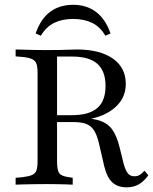

<svg xmlns="http://www.w3.org/2000/svg" viewBox="-20 -780 646 811"><path d="M138.7 -145.2V-472.6Q138.7 -497.6 133.9 -510.9Q129 -524.2 114.9 -530.6Q100.8 -537.1 74.2 -539.5L46 -541.9V-571Q60.5 -571 80.6 -570.2Q100.8 -569.4 124.2 -569Q147.6 -568.5 171 -568.5H179Q207.3 -568.5 231.9 -569Q256.5 -569.4 275.4 -570.2Q294.4 -571 304.8 -571Q401.6 -571 456.5 -532.7Q511.3 -494.4 511.3 -425.8Q511.3 -379 483.5 -344.4Q455.6 -309.7 405.2 -290.3Q354.8 -271 287.1 -271H182.3V-293.5H283.9Q356.5 -293.5 391.1 -323.8Q425.8 -354 425.8 -416.9Q425.8 -479.8 391.1 -510.5Q356.5 -541.1 285.5 -541.1H221V-145.2ZM515.3 11.3Q476.6 11.3 454 -10.1Q431.5 -31.5 420.2 -78.2L398.4 -172.6Q390.3 -208.1 377.8 -228.2Q365.3 -248.4 344.4 -256.5Q323.4 -264.5 288.7 -264.5H187.9V-283.9H280.6Q350.8 -283.9 391.1 -273.4Q431.5 -262.9 452.4 -235.1Q473.4 -207.3 485.5 -156.5L501.6 -91.1Q509.7 -60.5 520.2 -47.6Q530.6 -34.7 549.2 -35.5Q560.5 -35.5 569.4 -40.7Q578.2 -46 590.3 -58.9L606.5 -39.5Q587.1 -12.9 565.3 -0.8Q543.5 11.3 515.3 11.3ZM171 -2.4Q147.6 -2.4 124.2 -2Q100.8 -1.6 80.6 -1.2Q60.5 -0.8 46 0V-29L74.2 -31.5Q100.8 -34.7 114.9 -40.7Q129 -46.8 133.9 -60.1Q138.7 -73.4 138.7 -98.4V-145.2H221V-98.4Q221 -61.3 230.2 -48.4Q239.5 -35.5 271.8 -31.5L287.1 -29V0Q275.8 -0.8 259.3 -1.2Q242.7 -1.6 223.8 -2Q204.8 -2.4 184.7 -2.4H179.8ZM288.7 -759.7Q346 -759.7 385.9 -729.4Q425.8 -699.2 446.8 -638.7L425 -629Q403.2 -666.9 369 -683.5Q334.7 -700 288.7 -700Q242.7 -700 208.9 -683.5Q175 -666.9 152.4 -629L130.6 -638.7Q151.6 -700 191.5 -729.8Q231.5 -759.7 288.7 -759.7Z"/></svg>

Font: Playfair 5pt SemiExpanded Light
Style: Regular
Weight: 400
Version: Version 2.203